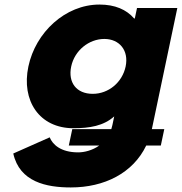

<svg xmlns="http://www.w3.org/2000/svg" viewBox="-20 -548 799 843"><path d="M38.3 126C66 251 183.9 275 290.9 275C437.6 275 563.7 212.5 622 91H686.1L701.3 19H646.7C647.1 17.3 647.5 15.7 647.8 14L758.6 -513H581.6L571.9 -467H568.9C535.1 -506 484.8 -528 416.8 -528C266.8 -528 136.1 -406 104.6 -256C73 -106 152.6 15 302.6 15C372.6 15 434.7 5 481.5 -37L473.5 1C472.2 7.3 470.6 13.3 468.7 19H297.3L282.1 91H415.7C385.3 112.7 349.5 121 323.3 121C246.3 121 210.7 86 198.2 55ZM292.6 -256C307.5 -327 371 -377 438 -377C504 -377 546.5 -327 531.6 -256C516.9 -186 456.3 -136 387.3 -136C315.3 -136 277.9 -186 292.6 -256Z"/></svg>

Font: Hussar
Style: BdOblTwo
Weight: 700
Foundry: Cannot Into Space Fonts
Version: Version 2.00